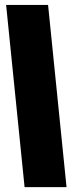

<svg xmlns="http://www.w3.org/2000/svg" viewBox="-20 -750 294 782"><path d="M80.1 12.2 4.9 -730H175.8L251 12.2Z"/></svg>

Font: LT Superior Black
Style: Regular
Weight: 900
Designer: Daniel Lyons
Foundry: LyonsType
Version: Version 2.005